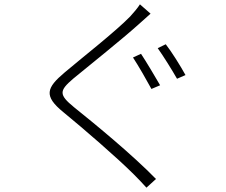

<svg xmlns="http://www.w3.org/2000/svg" viewBox="-20 -811 1040 885"><path d="M630 -563 593 -546C618 -508 657 -440 678 -401L718 -418C696 -456 654 -527 630 -563ZM744 -607 707 -589C734 -551 772 -490 796 -448L835 -465C812 -507 770 -574 744 -607ZM674 -748 625 -791C616 -776 594 -750 580 -735C512 -665 352 -540 278 -477C194 -406 180 -369 272 -294C366 -217 520 -84 597 -7C618 14 638 35 655 54L699 14C591 -97 422 -236 321 -317C250 -375 253 -393 317 -448C395 -512 546 -633 617 -697C629 -708 659 -735 674 -748Z"/></svg>

Font: GenYoGothic2 TW L
Style: Regular
Weight: 300
Version: Version 2.100;PS 2.1;hotconv 16.6.51;makeotf.lib2.5.65220 DE